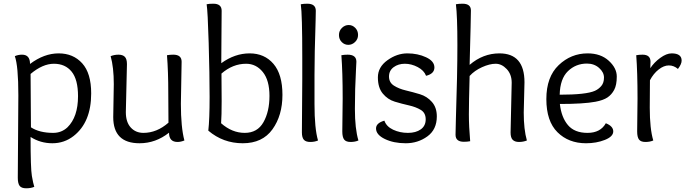

<svg xmlns="http://www.w3.org/2000/svg" viewBox="-20 -763 3708 1036"><path d="M76 196 79 -249Q79 -407 60 -460Q78 -468 99 -468Q142 -468 142 -418Q218 -475 296.5 -475Q375 -475 423.5 -421.5Q472 -368 472 -259Q472 -103 377 -29Q327 10 262.5 10Q198 10 145 -24Q145 146 152 186.5Q159 227 165 245Q147 253 121.5 253Q96 253 86 240Q76 227 76 196ZM147 -76Q193 -46 267 -46Q312 -46 344 -76Q401 -132 401 -244Q401 -334 366.5 -376.5Q332 -419 271 -419Q210 -419 145 -364Q147 -144 147 -76Z M960 -430 956 -203Q956 -76 975 -5Q955 3 938 3Q892 3 892 -47Q820 10 733 10Q591 10 591 -131L594 -309Q594 -400 577 -460Q597 -468 619.5 -468Q642 -468 653.5 -456.5Q665 -445 665 -417Q665 -417 659 -158Q659 -104 685.5 -75Q712 -46 754 -46Q826 -46 889 -101Q888 -144 888 -261Q888 -378 881 -465Q897 -468 915 -468Q960 -468 960 -430Z M1174 -422Q1247 -475 1327 -475Q1407 -475 1455.5 -418.5Q1504 -362 1504 -251Q1504 -140 1450 -65Q1396 10 1290 10Q1184 10 1104 -58Q1111 -118 1111 -240Q1111 -362 1106 -532Q1101 -702 1095 -740Q1107 -743 1131 -743Q1176 -743 1176 -705Q1176 -692 1175 -573Q1174 -454 1174 -422ZM1175 -366 1176 -218Q1176 -138 1173 -98Q1232 -46 1300.5 -46Q1369 -46 1401.5 -103.5Q1434 -161 1434 -245.5Q1434 -330 1398 -374.5Q1362 -419 1308 -419Q1236 -419 1175 -366Z M1609 -49 1611 -335V-451Q1611 -687 1603 -740Q1619 -743 1638 -743Q1684 -743 1684 -705Q1684 -701 1683 -652Q1677 -470 1677 -358V-202Q1677 -69 1696 -5Q1678 3 1654 3Q1630 3 1619.5 -9Q1609 -21 1609 -49Z M1827 -54 1829 -231Q1829 -374 1822 -465Q1838 -468 1856 -468Q1903 -468 1903 -430Q1903 -425 1901 -390Q1895 -283 1895 -175.5Q1895 -68 1914 -5Q1896 3 1871.5 3Q1847 3 1837 -10Q1827 -23 1827 -54ZM1912 -574.5Q1912 -552 1896 -536.5Q1880 -521 1859.5 -521Q1839 -521 1824 -536Q1809 -551 1809 -574Q1809 -597 1825 -612.5Q1841 -628 1861.5 -628Q1882 -628 1897 -612.5Q1912 -597 1912 -574.5Z M2279 -354Q2268 -383 2234 -401Q2200 -419 2164.5 -419Q2129 -419 2104 -400.5Q2079 -382 2079 -350Q2079 -318 2105.5 -301Q2132 -284 2170 -275Q2208 -266 2246 -254.5Q2284 -243 2310.5 -213Q2337 -183 2337 -135Q2337 -64 2286 -27Q2235 10 2169.5 10Q2104 10 2056.5 -13Q2009 -36 2009 -70Q2009 -99 2054 -112Q2065 -80 2101.5 -63Q2138 -46 2181 -46Q2224 -46 2250.5 -65Q2277 -84 2277 -119Q2277 -154 2250.5 -170Q2224 -186 2186 -194.5Q2148 -203 2110 -214.5Q2072 -226 2045.5 -258Q2019 -290 2019 -345.5Q2019 -401 2070.5 -438Q2122 -475 2178 -475Q2234 -475 2279 -454Q2324 -433 2324 -399Q2324 -365 2279 -354Z M2735 -48 2741 -317Q2741 -362 2714 -390.5Q2687 -419 2654.5 -419Q2622 -419 2581 -400.5Q2540 -382 2514 -353Q2510 -211 2510 -146Q2510 -81 2517 -1Q2501 2 2483 2Q2438 2 2438 -36Q2438 -44 2440 -124Q2448 -362 2448 -519.5Q2448 -677 2440 -740Q2456 -743 2476 -743Q2521 -743 2521 -706.5Q2521 -670 2514 -413Q2586 -475 2675 -475Q2810 -475 2810 -319L2806 -156Q2806 -64 2823 -5Q2803 3 2780.5 3Q2758 3 2746.5 -8.5Q2735 -20 2735 -48Z M3151 -475Q3221 -475 3264.5 -435.5Q3308 -396 3308 -350Q3308 -304 3294 -278Q3280 -252 3257.5 -237Q3235 -222 3193 -214Q3129 -202 3001 -202Q3009 -130 3044.5 -88Q3080 -46 3150 -46Q3220 -46 3249 -98Q3289 -82 3289 -54Q3289 -26 3243.5 -8Q3198 10 3142 10Q3048 10 2988 -49.5Q2928 -109 2928 -228.5Q2928 -348 2994.5 -411.5Q3061 -475 3151 -475ZM3147 -420Q3087 -420 3044.5 -379Q3002 -338 3000 -252Q3143 -252 3190 -273Q3210 -282 3224.5 -299Q3239 -316 3239 -344.5Q3239 -373 3212.5 -396.5Q3186 -420 3147 -420Z M3418 -54 3420 -231Q3420 -374 3413 -465Q3429 -468 3447 -468Q3490 -468 3490 -430Q3490 -428 3489.5 -416.5Q3489 -405 3489 -395Q3509 -426 3542.5 -450.5Q3576 -475 3604 -475Q3658 -475 3658 -436Q3658 -417 3638 -391Q3616 -410 3589 -410Q3562 -410 3534 -388Q3506 -366 3487 -330Q3486 -296 3486 -182Q3486 -68 3505 -5Q3487 3 3462.5 3Q3438 3 3428 -10Q3418 -23 3418 -54Z"/></svg>

Font: Overlock Mod
Style: Regular
Weight: 400
Designer: Dario Muhafara
Foundry: Dario Manuel Muhafara
Version: Version 1.001